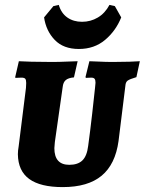

<svg xmlns="http://www.w3.org/2000/svg" viewBox="-20 -755 591 784"><path d="M202 -150Q202 -82 263 -82Q298 -82 316.5 -100Q335 -118 340 -159Q348 -217 356.5 -291.5Q365 -366 368 -396L370 -417Q370 -429 366 -433.5Q362 -438 352 -438L331 -437L329 -440L345 -505Q356 -505 384 -503.5Q412 -502 440 -502Q477 -502 508.5 -503Q540 -504 551 -505L537 -440Q510 -432 501.5 -426Q493 -420 492 -405L464 -179Q451 -84 395 -37.5Q339 9 236 9Q145 9 99.5 -24Q54 -57 53 -125Q53 -140 56 -156L86 -396Q87 -404 87 -416Q87 -429 83 -433.5Q79 -438 67 -438L43 -437L42 -440L57 -505Q70 -504 108 -503Q146 -502 192 -502Q222 -502 253.5 -503.5Q285 -505 297 -505L282 -439Q259 -437 248.5 -428Q238 -419 236 -400L204 -175ZM427 -735 449 -730 475 -684Q453 -629 409 -592Q365 -555 302 -555Q239 -555 203.5 -592Q168 -629 160 -684L198 -730L220 -735Q230 -701 255 -683.5Q280 -666 315 -666Q350 -666 379.5 -683.5Q409 -701 427 -735Z"/></svg>

Font: Alegreya SC ExtraBold
Style: Italic
Weight: 800
Italic angle: -7°
Designer: Juan Pablo del Peral
Foundry: Huerta Tipografica
Version: Version 2.007; ttfautohint (v1.6)